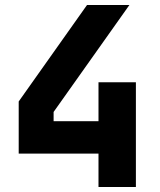

<svg xmlns="http://www.w3.org/2000/svg" viewBox="-20 -750 640 770"><path d="M525 0H375V-134H55V-343L329 -730H499L195 -301V-264H375V-420H525Z"/></svg>

Font: JetBrains Mono Extra Bold
Style: Regular
Weight: 800
Monospace: yes
Designer: Philipp Nurullin, Konstantin Bulenkov
Foundry: JetBrains
Version: 2.002